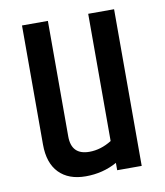

<svg xmlns="http://www.w3.org/2000/svg" viewBox="-70 -633 596 694"><g transform="rotate(-10 228.0 -286.5)"><path d="M218 -83Q260 -83 300 -108V-575H395V0H305V-27Q253 2 190 2Q127 2 92 -34Q57 -70 57 -138V-575H152V-151Q152 -83 218 -83Z"/></g></svg>

Font: Khand Medium
Style: Regular
Weight: 500
Designer: Devanagari: Sanchit Sawaria, Jyotish Sonowal; Latin: Satya Rajpurohit
Foundry: Indian Type Foundry
Version: Version 1.100;PS 1.0;hotconv 1.0.78;makeotf.lib2.5.61930; tt